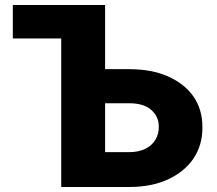

<svg xmlns="http://www.w3.org/2000/svg" viewBox="-20 -747 865 767"><path d="M308.1 -593.3H31.2V-727.1H308.1ZM334 -334.5V-470.7H496.1Q585 -470.7 650.9 -441.9Q717.3 -412.6 752.9 -361.3Q789.1 -308.6 788.6 -238.3Q789.1 -168 752.9 -113.8Q717.3 -61 650.9 -30.3Q585 0 496.1 0H224.6V-727.1H399.9V-139.2H496.1Q533.7 -139.2 561 -152.8Q586.9 -165.5 601.1 -189Q614.7 -212.9 614.3 -239.7Q615.2 -280.3 584.5 -307.6Q554.7 -334.5 496.1 -334.5Z"/></svg>

Font: My Font
Style: Regular
Weight: 500
Designer: Rasmus Andersson
Foundry: rsms
Version: Version 0.001